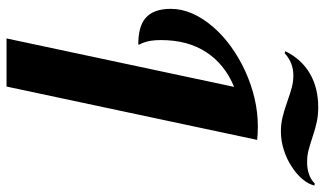

<svg xmlns="http://www.w3.org/2000/svg" viewBox="-218 -752 970 573"><g transform="rotate(90 266.5 -465.0)"><path d="M284.2 -837.4Q256.3 -847.2 239.5 -851.6Q222.7 -856 204.1 -856Q167 -856 138.2 -830.1L132.3 -832Q156.2 -880.4 199 -905.3Q241.7 -930.2 299.3 -930.2Q323.2 -930.2 342.8 -926Q362.3 -921.9 387.2 -913.6Q413.6 -904.8 429.2 -900.9Q444.8 -897 464.4 -897Q483.4 -897 499.8 -902.8Q516.1 -908.7 527.3 -919.9L533.2 -918.9Q529.3 -901.4 514.4 -883.5Q499.5 -865.7 477.5 -851.6Q455.1 -836.4 427.2 -827.6Q399.4 -818.8 372.1 -818.8Q350.1 -818.8 330.3 -823.5Q310.5 -828.1 284.2 -837.4ZM238.8 -679.2Q171.4 -651.4 135.3 -596.2Q99.1 -541 99.1 -460.9Q99.1 -429.7 106 -411.1Q107.9 -404.8 110.8 -399.9Q112.8 -396.5 112.8 -393.1Q58.6 -393.1 33.7 -414.6Q5.9 -438 5.9 -490.2Q5.9 -522.9 20 -554.9Q34.2 -586.9 60.1 -616.7Q84.5 -645 118.4 -669.7Q152.3 -694.3 191.9 -712.4Q274.9 -750 356.9 -750Q379.4 -750 397 -748L237.8 0H94.2Z"/></g></svg>

Font: Pattaya
Style: Regular
Weight: 400
Designer: Pablo Impallari / Thai characters Designed by Thanarat Vachiruckul and Suppakit Chalermlarp
Foundry: Pablo Impallari
Version: Version 2.000